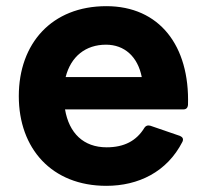

<svg xmlns="http://www.w3.org/2000/svg" viewBox="-20 -555 661 623"><path d="M325 48C429 48 522 3 572 -95C576 -104 573 -110 564 -114L468 -147C460 -149 454 -148 449 -141C423 -98 383 -77 326 -77C251 -77 204 -123 191 -200H575C584 -200 589 -205 590 -214C596 -407 497 -535 325 -535C148 -535 41 -414 41 -243C41 -73 148 48 325 48ZM440 -305H193C210 -372 258 -410 324 -410C384 -410 427 -371 440 -305Z"/></svg>

Font: LINE Seed JP_OTF Bold
Style: Regular
Weight: 700
Designer: LINE & Fontrix & Fontworks
Version: Version 1.009